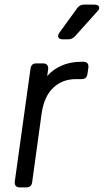

<svg xmlns="http://www.w3.org/2000/svg" viewBox="-20 -810 449 830"><path d="M66 0Q41 0 44 -26L112 -514Q115 -536 137 -536H165Q191 -536 188 -510L184 -481Q209 -510 246.5 -526.5Q284 -543 332 -543H340Q365 -543 362 -517L358 -490Q355 -468 333 -468H308Q250 -468 210.5 -431Q171 -394 160 -320L119 -22Q116 0 94 0ZM252 -640Q237 -640 232.5 -648Q228 -656 237 -669L314 -775Q325 -790 343 -790H388Q404 -790 408 -781Q412 -772 401 -761L304 -653Q292 -640 274 -640Z"/></svg>

Font: Pitagon Sans Text
Style: Italic
Weight: 400
Italic angle: -8°
Designer: Travis Tran
Foundry: Pitagon
Version: Version 1.001; ttfautohint (v1.8.4.7-5d5b);gftools[0.9.26]